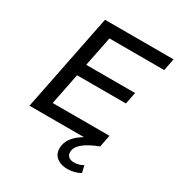

<svg xmlns="http://www.w3.org/2000/svg" viewBox="-212 -837 1111 1198"><g transform="rotate(30 343.0 -238.0)"><path d="M169 -87H578L561 0H52L192 -700H686L669 -613H274L231 -398H583L566 -313H214ZM453 224Q406 224 376.5 201Q347 178 347 136Q347 32 518 -35L560 0Q416 55 416 123Q416 145 430 156.5Q444 168 467 168Q504 168 534 150L546 200Q527 211 503.5 217.5Q480 224 453 224Z"/></g></svg>

Font: Montserrat Medium
Style: Italic
Weight: 500
Italic angle: -11.3°
Designer: Julieta Ulanovsky
Foundry: Julieta Ulanovsky
Version: Version 9.000; ttfautohint (v1.8.4.7-5d5b)